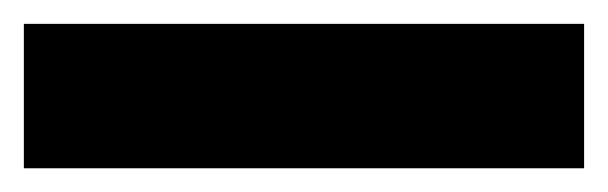

<svg xmlns="http://www.w3.org/2000/svg" viewBox="-22 -20 510 161"><path d="M467.8 121.1H-2V0H467.8Z"/></svg>

Font: Pretendard ExtraBold
Style: Regular
Weight: 800
Designer: Base glyphs from Inter by Rasmus Andersson; Hangeul glyphs from Noto Sans CJK(Source Han Sans) by Jang Soo-young and Kan
Foundry: Kil Hyung-jin
Version: Version 1.309